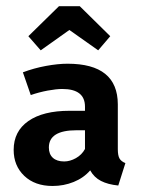

<svg xmlns="http://www.w3.org/2000/svg" viewBox="-20 -599 466 631"><path d="M392.1 -63 368.7 10.7Q334.5 7.3 311.8 -4.4Q289.1 -16.1 276.4 -39.1Q254.9 -14.2 222.2 -1Q189.5 12.2 152.8 12.2Q94.7 12.2 59.8 -21Q24.9 -54.2 24.9 -106.4Q24.9 -167.5 73.2 -201.2Q121.6 -234.9 208.5 -234.9H259.3V-248.5Q259.3 -306.6 184.6 -306.6Q165.5 -306.6 136.7 -301.3Q107.9 -295.9 81.1 -286.6L55.2 -361.3Q91.3 -375 130.9 -382.3Q170.4 -389.6 202.1 -389.6Q366.7 -389.6 367.2 -256.3V-108.4Q367.2 -87.9 372.8 -78.1Q378.4 -68.4 392.1 -63ZM259.3 -109.4V-170.9H231.4Q140.6 -170.9 140.6 -114.3Q140.6 -92.3 153.8 -80.3Q167 -68.4 190.9 -68.4Q210 -68.4 229.5 -79.3Q249 -90.3 259.3 -109.4ZM73.2 -480 173.8 -578.6H242.2L342.3 -480L302.7 -433.6L208 -500.5L113.8 -433.6Z"/></svg>

Font: Amiri Typewriter
Style: Bold
Weight: 700
Monospace: yes
Designer: Khaled Hosny
Version: Version 1.1